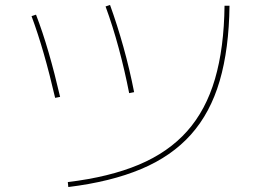

<svg xmlns="http://www.w3.org/2000/svg" viewBox="-20 -743 1040 773"><path d="M253 -10Q420 -30 539 -80Q658 -130 733.5 -215Q809 -300 845.5 -425Q882 -550 884 -720H904Q902 -546 864.5 -417.5Q827 -289 749 -201.5Q671 -114 548.5 -62.5Q426 -11 255 10ZM202 -349Q180 -444 156.5 -526Q133 -608 107 -678L125 -684Q152 -614 176 -531Q200 -448 222 -353ZM500 -368Q482 -460 458 -549Q434 -638 405 -717L423 -723Q452 -643 477 -553.5Q502 -464 520 -372Z"/></svg>

Font: M PLUS 1 Code Thin
Style: Regular
Weight: 250
Designer: Coji Morishita
Foundry: UNDERFOREST DESIGN
Version: Version 1.002